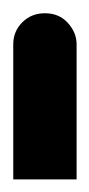

<svg xmlns="http://www.w3.org/2000/svg" viewBox="-11 -198 138 297"><g transform="rotate(90 58.5 -49.0)"><path d="M187 0H-22Q-42 0 -56 -14Q-70 -28 -70 -49Q-70 -71 -55 -84.5Q-40 -98 -22 -98H187Z"/></g></svg>

Font: Mirza
Style: Regular
Weight: 400
Designer: Arabic design by Kourosh Beigpour, Latin design by Eduardo Tunni, engineering by Lasse Fister
Version: Version 1.0010g